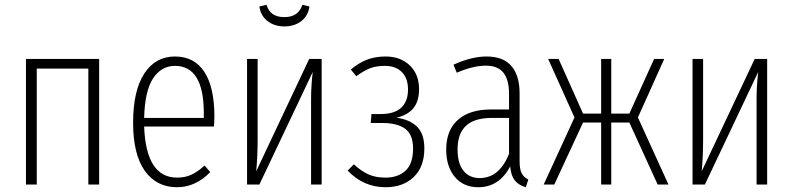

<svg xmlns="http://www.w3.org/2000/svg" viewBox="-20 -767 3296 798"><path d="M347.2 0V-481.9H132.8V0H87.9V-522H392.1V0Z M871.1 -282.2Q871.1 -260.7 869.1 -241.2H579.1Q586.9 -28.8 715.8 -28.8Q750 -28.8 775.9 -41Q801.8 -53.2 830.1 -79.1L854 -51.8Q792.5 11.2 715.8 11.2Q630.4 11.2 581.8 -57.1Q533.2 -125.5 533.2 -256.8Q533.2 -390.1 579.6 -461.2Q626 -532.2 707 -532.2Q787.6 -532.2 829.3 -468.3Q871.1 -404.3 871.1 -282.2ZM827.1 -276.9V-296.9Q827.1 -493.2 707 -493.2Q650.9 -493.2 616.5 -441.7Q582 -390.1 579.1 -276.9Z M1058.1 -740.2 1087.9 -747.1Q1102.1 -695.8 1162.1 -695.8Q1220.2 -695.8 1236.8 -747.1L1266.1 -740.2Q1261.2 -702.1 1232.7 -679.7Q1204.1 -657.2 1162.1 -657.2Q1120.1 -657.2 1091.6 -679.7Q1063 -702.1 1058.1 -740.2ZM1316.9 -522V0H1272.9V-356Q1272.9 -411.1 1279.8 -467.8L1058.1 0H1006.8V-522H1050.8V-188Q1050.8 -118.2 1044.9 -55.2L1265.1 -522Z M1583 -532.2Q1644 -532.2 1682.9 -495.4Q1721.7 -458.5 1721.7 -396Q1721.7 -346.2 1698.2 -317.4Q1674.8 -288.6 1627.9 -277.8Q1684.1 -270 1713.9 -240Q1743.7 -210 1743.7 -149.9Q1743.7 -73.2 1699.2 -31Q1654.8 11.2 1583 11.2Q1490.7 11.2 1424.8 -58.1L1450.7 -84Q1481 -56.2 1510.7 -42.5Q1540.5 -28.8 1581.5 -28.8Q1634.8 -28.8 1665.8 -57.9Q1696.8 -86.9 1696.8 -149.9Q1696.8 -207 1664.6 -231.4Q1632.3 -255.9 1566.9 -255.9H1521L1523.9 -293H1562Q1619.1 -293 1647.5 -319.3Q1675.8 -345.7 1675.8 -395Q1675.8 -441.4 1650.4 -467.3Q1625 -493.2 1579.6 -493.2Q1543 -493.2 1517.6 -483.2Q1492.2 -473.1 1460.9 -450.2L1438 -478Q1471.2 -505.9 1505.4 -519Q1539.6 -532.2 1583 -532.2Z M2139.6 -96.2Q2139.6 -63.5 2148.4 -46.6Q2157.2 -29.8 2175.8 -21L2165.5 11.2Q2134.8 2.4 2119.1 -17.8Q2103.5 -38.1 2100.6 -75.2Q2054.2 11.2 1967.8 11.2Q1906.2 11.2 1870.4 -31.7Q1834.5 -74.7 1834.5 -145Q1834.5 -225.6 1883.1 -268.8Q1931.6 -312 2020.5 -312H2095.7V-376Q2095.7 -435.1 2072.5 -464.6Q2049.3 -494.1 1999.5 -494.1Q1946.3 -494.1 1878.4 -464.8L1864.7 -498Q1939.5 -532.2 2002.4 -532.2Q2071.8 -532.2 2105.7 -492.4Q2139.6 -452.6 2139.6 -378.9ZM1973.6 -26.9Q2055.7 -26.9 2095.7 -127.9V-276.9H2024.4Q1952.1 -276.9 1917 -244.4Q1881.8 -211.9 1881.8 -146Q1881.8 -87.9 1906.2 -57.4Q1930.7 -26.9 1973.6 -26.9Z M2740.7 -522 2631.3 -278.8 2758.3 0H2713.4L2595.7 -257.8H2520.5V0H2478.5V-257.8H2403.3L2283.7 0H2239.7L2367.7 -278.8L2258.3 -522H2301.8L2403.3 -294.9H2478.5V-522H2520.5V-294.9H2595.7L2698.7 -522Z M3168.5 -522V0H3124.5V-356Q3124.5 -411.1 3131.3 -467.8L2909.7 0H2858.4V-522H2902.3V-188Q2902.3 -118.2 2896.5 -55.2L3116.7 -522Z"/></svg>

Font: Fira Sans Compressed ExtraLight
Style: Regular
Weight: 250
Width: 1
Designer: Carrois Corporate & Edenspiekermann AG
Foundry: Carrois Corporate GbR & Edenspiekermann AG
Version: Version 4.203;PS 004.203;hotconv 1.0.88;makeotf.lib2.5.64775